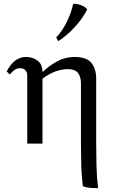

<svg xmlns="http://www.w3.org/2000/svg" viewBox="-20 -754 605 1008"><path d="M123 0V-358Q123 -375 113 -385.5Q103 -396 86 -396Q73 -396 61 -389.5Q49 -383 31 -363L15 -379Q55 -455 116 -455Q151 -455 177 -436Q203 -417 203 -375Q239 -410 281 -432.5Q323 -455 371 -455Q435 -455 460 -423.5Q485 -392 485 -340V0Q485 58 486.5 116.5Q488 175 495 234Q475 234 455 232.5Q435 231 415 224Q408 168 406.5 112Q405 56 405 0V-316Q405 -351 389.5 -371Q374 -391 336 -391Q305 -391 271.5 -379Q238 -367 203 -341V0ZM364 -734Q382 -735 403.5 -727.5Q425 -720 438 -705Q416 -660 374 -613.5Q332 -567 286 -538L275 -557Q310 -595 332.5 -642.5Q355 -690 364 -734Z"/></svg>

Font: Bona Nova SC
Style: Regular
Weight: 400
Designer: Mateusz Machalski
Foundry: Capitalics
Version: Version 4.001; ttfautohint (v1.8.4.7-5d5b)